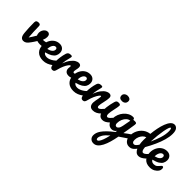

<svg xmlns="http://www.w3.org/2000/svg" viewBox="46 -2134 3784 3784"><g transform="rotate(45 1938.0 -242.5)"><path d="M156 5Q116 5 92 -26Q68 -57 62 -128Q57 -187 53 -260Q49 -333 50 -408Q51 -443 69.5 -455Q88 -467 119 -467Q144 -467 157 -456.5Q170 -446 170 -417Q170 -340 174.5 -263.5Q179 -187 184 -118Q206 -150 228.5 -185Q251 -220 274 -260Q266 -276 262.5 -293.5Q259 -311 259 -329Q259 -363 273.5 -394.5Q288 -426 314 -446.5Q340 -467 374 -467Q402 -467 420 -447Q438 -427 439 -386.5Q440 -346 415 -284Q455 -286 486.5 -293Q518 -300 543 -304Q564 -308 574 -297.5Q584 -287 584 -268Q584 -236 571.5 -219Q559 -202 536 -194Q490 -179 438 -179Q391 -179 355 -191Q339 -165 323 -140.5Q307 -116 291 -94Q251 -36 221.5 -15.5Q192 5 156 5Z M704 5Q598 5 540.5 -52.5Q483 -110 483 -208Q483 -278 511.5 -336.5Q540 -395 591 -430.5Q642 -466 709 -466Q766 -466 801.5 -431.5Q837 -397 837 -338Q837 -295 817.5 -258Q798 -221 750.5 -191.5Q703 -162 620 -141Q646 -95 715 -95Q744 -95 780 -109Q816 -123 852 -148.5Q888 -174 917 -209Q925 -218 931.5 -220.5Q938 -223 944 -223Q958 -223 965 -210.5Q972 -198 972 -178Q972 -164 969 -147.5Q966 -131 953 -116Q933 -92 896 -63.5Q859 -35 810 -15Q761 5 704 5ZM604 -221V-219Q664 -233 697.5 -261Q731 -289 731 -326Q731 -346 720.5 -357Q710 -368 692 -368Q667 -368 647 -348Q627 -328 615.5 -294.5Q604 -261 604 -221Z M962 5Q923 5 908 -36.5Q893 -78 893 -163Q893 -223 902 -286Q911 -349 930 -410Q939 -439 959 -452.5Q979 -466 1017 -466Q1037 -466 1045 -461Q1053 -456 1053 -442Q1053 -435 1048.5 -414Q1044 -393 1038 -370Q1032 -346 1024.5 -311.5Q1017 -277 1012 -226Q1048 -318 1089 -370.5Q1130 -423 1169.5 -444.5Q1209 -466 1239 -466Q1304 -466 1304 -401Q1304 -385 1300 -363.5Q1296 -342 1291.5 -321.5Q1287 -301 1287 -288Q1287 -253 1312 -253Q1340 -253 1384 -297Q1392 -305 1398.5 -307.5Q1405 -310 1411 -310Q1425 -310 1432 -298.5Q1439 -287 1439 -268Q1439 -255 1435.5 -239.5Q1432 -224 1419 -210Q1396 -186 1358.5 -163Q1321 -140 1274 -140Q1220 -140 1193 -168Q1166 -196 1166 -240Q1166 -254 1168.5 -269.5Q1171 -285 1171 -297Q1171 -313 1160 -313Q1146 -313 1121.5 -280.5Q1097 -248 1073 -194Q1049 -140 1033 -75Q1022 -28 1007.5 -11.5Q993 5 962 5Z M1552 5Q1446 5 1388.5 -52.5Q1331 -110 1331 -208Q1331 -278 1359.5 -336.5Q1388 -395 1439 -430.5Q1490 -466 1557 -466Q1614 -466 1649.5 -431.5Q1685 -397 1685 -338Q1685 -295 1665.5 -258Q1646 -221 1598.5 -191.5Q1551 -162 1468 -141Q1494 -95 1563 -95Q1592 -95 1628 -109Q1664 -123 1700 -148.5Q1736 -174 1765 -209Q1773 -218 1779.5 -220.5Q1786 -223 1792 -223Q1806 -223 1813 -210.5Q1820 -198 1820 -178Q1820 -164 1817 -147.5Q1814 -131 1801 -116Q1781 -92 1744 -63.5Q1707 -35 1658 -15Q1609 5 1552 5ZM1452 -221V-219Q1512 -233 1545.5 -261Q1579 -289 1579 -326Q1579 -346 1568.5 -357Q1558 -368 1540 -368Q1515 -368 1495 -348Q1475 -328 1463.5 -294.5Q1452 -261 1452 -221Z M1810 5Q1771 5 1756 -36.5Q1741 -78 1741 -163Q1741 -223 1750 -286Q1759 -349 1778 -410Q1787 -439 1807 -452.5Q1827 -466 1865 -466Q1885 -466 1893 -461Q1901 -456 1901 -442Q1901 -435 1896.5 -414Q1892 -393 1886 -370Q1880 -346 1872.5 -311.5Q1865 -277 1860 -226Q1896 -318 1937 -370.5Q1978 -423 2017.5 -444.5Q2057 -466 2087 -466Q2152 -466 2152 -401Q2152 -375 2146 -340Q2140 -305 2131.5 -268Q2123 -231 2117 -198.5Q2111 -166 2111 -145Q2111 -105 2140 -105Q2162 -105 2190.5 -132Q2219 -159 2261 -209Q2269 -218 2275.5 -220.5Q2282 -223 2288 -223Q2302 -223 2309 -210.5Q2316 -198 2316 -178Q2316 -164 2313 -147.5Q2310 -131 2297 -116Q2275 -89 2245 -61Q2215 -33 2177 -14Q2139 5 2092 5Q2040 5 2014.5 -25Q1989 -55 1989 -110Q1989 -135 1996 -170.5Q2003 -206 2009.5 -241Q2016 -276 2016 -297Q2016 -313 2005 -313Q1993 -313 1969.5 -280.5Q1946 -248 1921.5 -194Q1897 -140 1881 -75Q1870 -28 1855.5 -11.5Q1841 5 1810 5Z M2369 -532Q2326 -532 2305.5 -552Q2285 -572 2285 -606Q2285 -641 2313 -664.5Q2341 -688 2381 -688Q2417 -688 2440.5 -671Q2464 -654 2464 -619Q2464 -579 2437.5 -555.5Q2411 -532 2369 -532ZM2361 5Q2315 5 2288 -17.5Q2261 -40 2249 -78.5Q2237 -117 2237 -163Q2237 -193 2242 -235Q2247 -277 2256.5 -323Q2266 -369 2278 -410Q2287 -441 2301.5 -453.5Q2316 -466 2350 -466Q2381 -466 2391 -456Q2401 -446 2401 -432Q2401 -414 2394.5 -379.5Q2388 -345 2379.5 -305.5Q2371 -266 2364.5 -228.5Q2358 -191 2358 -167Q2358 -139 2365.5 -122Q2373 -105 2393 -105Q2412 -105 2440 -132Q2468 -159 2510 -209Q2518 -218 2524.5 -220.5Q2531 -223 2537 -223Q2551 -223 2558 -210.5Q2565 -198 2565 -178Q2565 -164 2562 -147.5Q2559 -131 2546 -116Q2524 -89 2494.5 -61Q2465 -33 2431.5 -14Q2398 5 2361 5Z M2561 455Q2509 455 2477.5 423Q2446 391 2446 341Q2446 310 2456.5 275Q2467 240 2495.5 198Q2524 156 2576.5 104Q2629 52 2712 -12Q2715 -31 2718 -51Q2700 -23 2672.5 -9Q2645 5 2619 5Q2556 5 2519.5 -40Q2483 -85 2483 -158Q2483 -219 2504.5 -274.5Q2526 -330 2563 -373.5Q2600 -417 2648 -442.5Q2696 -468 2749 -468Q2773 -468 2780 -458.5Q2787 -449 2791 -429Q2802 -431 2813.5 -432Q2825 -433 2835 -433Q2864 -433 2874.5 -422.5Q2885 -412 2880 -377Q2870 -302 2858 -235Q2846 -168 2837 -107Q2870 -133 2907 -159.5Q2944 -186 2985 -213Q2998 -221 3008 -221Q3022 -221 3029 -208Q3036 -195 3036 -177Q3036 -154 3029 -141Q3022 -128 3007 -118Q2958 -85 2909.5 -52Q2861 -19 2817 11Q2800 105 2776.5 186Q2753 267 2722 327Q2691 387 2651.5 421Q2612 455 2561 455ZM2655 -96Q2676 -96 2697.5 -122.5Q2719 -149 2729 -204L2761 -375Q2720 -374 2685 -343Q2650 -312 2629 -263Q2608 -214 2608 -157Q2608 -126 2620.5 -111Q2633 -96 2655 -96ZM2544 319Q2544 334 2550 346Q2556 358 2572 358Q2587 358 2606 335Q2625 312 2646.5 257Q2668 202 2689 107Q2607 177 2575.5 229.5Q2544 282 2544 319Z M3102 5Q3041 5 3001.5 -40.5Q2962 -86 2962 -159Q2962 -241 2996 -308.5Q3030 -376 3089 -419.5Q3148 -463 3223 -471Q3231 -555 3247.5 -638Q3264 -721 3290 -789.5Q3316 -858 3352 -899Q3388 -940 3436 -940Q3475 -940 3505.5 -904Q3536 -868 3536 -783Q3536 -704 3509.5 -609.5Q3483 -515 3437 -413.5Q3391 -312 3334 -213Q3338 -153 3352 -129Q3366 -105 3386 -105Q3415 -105 3444.5 -132Q3474 -159 3516 -209Q3524 -218 3530.5 -220.5Q3537 -223 3543 -223Q3557 -223 3564 -210.5Q3571 -198 3571 -178Q3571 -164 3568 -147.5Q3565 -131 3552 -116Q3530 -89 3499.5 -61Q3469 -33 3434.5 -14Q3400 5 3365 5Q3324 5 3295.5 -19Q3267 -43 3249 -84Q3220 -46 3196.5 -27Q3173 -8 3150.5 -1.5Q3128 5 3102 5ZM3425 -842Q3410 -842 3396 -802Q3382 -762 3369.5 -694.5Q3357 -627 3348 -543Q3339 -459 3335 -370Q3382 -471 3414.5 -573.5Q3447 -676 3447 -762Q3447 -802 3440.5 -822Q3434 -842 3425 -842ZM3087 -169Q3087 -128 3101.5 -112Q3116 -96 3137 -96Q3156 -96 3174.5 -110.5Q3193 -125 3223 -169Q3213 -224 3213 -290Q3213 -328 3215 -368Q3178 -357 3149.5 -327.5Q3121 -298 3104 -256.5Q3087 -215 3087 -169Z M3677 5Q3580 5 3527.5 -53Q3475 -111 3475 -208Q3475 -278 3503.5 -336.5Q3532 -395 3583 -430.5Q3634 -466 3701 -466Q3758 -466 3793.5 -431.5Q3829 -397 3829 -338Q3829 -295 3809.5 -257.5Q3790 -220 3742.5 -190.5Q3695 -161 3611 -141Q3634 -95 3692 -95Q3736 -95 3763 -116.5Q3790 -138 3821 -178Q3829 -188 3835.5 -190.5Q3842 -193 3848 -193Q3862 -193 3869 -180.5Q3876 -168 3876 -148Q3876 -134 3872.5 -117.5Q3869 -101 3859 -86Q3833 -46 3788 -20.5Q3743 5 3677 5ZM3596 -221Q3596 -218 3596 -219Q3656 -233 3689.5 -261Q3723 -289 3723 -326Q3723 -346 3712.5 -357Q3702 -368 3684 -368Q3659 -368 3639 -348Q3619 -328 3607.5 -294.5Q3596 -261 3596 -221Z"/></g></svg>

Font: Pacifico
Style: Regular
Weight: 400
Designer: Vernon Adams
Foundry: Vernon Adams
Version: Version 3.010; ttfautohint (v1.8.4.7-5d5b)